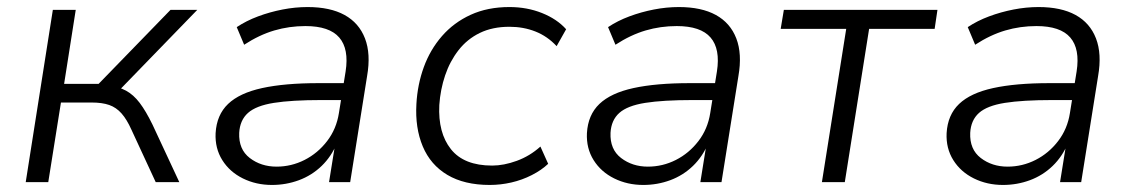

<svg xmlns="http://www.w3.org/2000/svg" viewBox="-20 -517 3217 545"><path d="M53 0 130 -489H195L162 -279H260L464 -489H540L313 -255L290 -273Q317 -271 338 -259.5Q359 -248 376.5 -225Q394 -202 413 -163L489 0H422L353 -149Q340 -178 325 -195Q310 -212 290 -219Q270 -226 240 -226H153L117 0Z M752 8Q707 8 669.5 -10.5Q632 -29 611 -62.5Q590 -96 592 -139Q595 -191 627.5 -222Q660 -253 724 -267Q788 -281 884 -281H967L959 -233H892Q808 -233 757.5 -225Q707 -217 684 -196.5Q661 -176 659 -140Q657 -93 689 -68.5Q721 -44 765 -44Q807 -44 844.5 -63Q882 -82 908.5 -116.5Q935 -151 942 -196L961 -314Q971 -378 943 -410.5Q915 -443 847 -443Q801 -443 758.5 -430.5Q716 -418 673 -390L652 -440Q679 -458 712.5 -470.5Q746 -483 782 -490Q818 -497 853 -497Q917 -497 958 -474.5Q999 -452 1016 -408Q1033 -364 1022 -301L974 0H914L932 -112H937Q921 -73 893 -46Q865 -19 828.5 -5.5Q792 8 752 8Z M1370 8Q1298 8 1250 -20.5Q1202 -49 1180 -101.5Q1158 -154 1162 -222Q1165 -277 1183 -326.5Q1201 -376 1234.5 -414.5Q1268 -453 1316 -475Q1364 -497 1426 -497Q1476 -497 1518.5 -480Q1561 -463 1587 -434L1560 -386Q1534 -414 1500 -427.5Q1466 -441 1426 -441Q1378 -441 1342 -423.5Q1306 -406 1281.5 -374.5Q1257 -343 1243.5 -303Q1230 -263 1227 -219Q1223 -140 1260 -93.5Q1297 -47 1377 -47Q1410 -47 1447 -60.5Q1484 -74 1514 -101L1536 -52Q1517 -34 1489.5 -20Q1462 -6 1431.5 1Q1401 8 1370 8Z M1806 8Q1761 8 1723.5 -10.5Q1686 -29 1665 -62.5Q1644 -96 1646 -139Q1649 -191 1681.5 -222Q1714 -253 1778 -267Q1842 -281 1938 -281H2021L2013 -233H1946Q1862 -233 1811.5 -225Q1761 -217 1738 -196.5Q1715 -176 1713 -140Q1711 -93 1743 -68.5Q1775 -44 1819 -44Q1861 -44 1898.5 -63Q1936 -82 1962.5 -116.5Q1989 -151 1996 -196L2015 -314Q2025 -378 1997 -410.5Q1969 -443 1901 -443Q1855 -443 1812.5 -430.5Q1770 -418 1727 -390L1706 -440Q1733 -458 1766.5 -470.5Q1800 -483 1836 -490Q1872 -497 1907 -497Q1971 -497 2012 -474.5Q2053 -452 2070 -408Q2087 -364 2076 -301L2028 0H1968L1986 -112H1991Q1975 -73 1947 -46Q1919 -19 1882.5 -5.5Q1846 8 1806 8Z M2313 0 2382 -435H2196L2205 -489H2641L2633 -435H2447L2378 0Z M2827 8Q2782 8 2744.5 -10.5Q2707 -29 2686 -62.5Q2665 -96 2667 -139Q2670 -191 2702.5 -222Q2735 -253 2799 -267Q2863 -281 2959 -281H3042L3034 -233H2967Q2883 -233 2832.5 -225Q2782 -217 2759 -196.5Q2736 -176 2734 -140Q2732 -93 2764 -68.5Q2796 -44 2840 -44Q2882 -44 2919.5 -63Q2957 -82 2983.5 -116.5Q3010 -151 3017 -196L3036 -314Q3046 -378 3018 -410.5Q2990 -443 2922 -443Q2876 -443 2833.5 -430.5Q2791 -418 2748 -390L2727 -440Q2754 -458 2787.5 -470.5Q2821 -483 2857 -490Q2893 -497 2928 -497Q2992 -497 3033 -474.5Q3074 -452 3091 -408Q3108 -364 3097 -301L3049 0H2989L3007 -112H3012Q2996 -73 2968 -46Q2940 -19 2903.5 -5.5Q2867 8 2827 8Z"/></svg>

Font: Nunito Sans 10pt Light
Style: Italic
Weight: 300
Italic angle: -9°
Designer: Vernon Adams
Foundry: Vernon Adams
Version: Version 3.101;gftools[0.9.27]